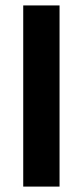

<svg xmlns="http://www.w3.org/2000/svg" viewBox="-20 -690 281 710"><path d="M65.9 -669.9H200.2V0H65.9Z"/></svg>

Font: LT Wave Text Bold
Style: Regular
Weight: 700
Designer: Daniel Lyons
Version: Version 2.5 (Glyphs App)